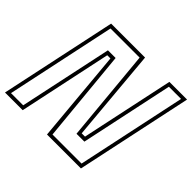

<svg xmlns="http://www.w3.org/2000/svg" viewBox="-177 -893 1086 1086"><g transform="rotate(45 366.0 -350.0)"><path d="M14.5 -21.5H112L231 -580.5H292.5L346 -22H578.5L718 -678.5H620.5L502 -121H439L387 -678H154ZM-12 0 137 -700H408.5L458 -143.5H484.5L603 -700H744.5L595.5 0H324L273.5 -558H248L129.5 0Z"/></g></svg>

Font: Tourney ExtraLight
Style: Italic
Weight: 250
Italic angle: -12°
Version: Version 1.015